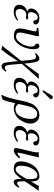

<svg xmlns="http://www.w3.org/2000/svg" viewBox="1202 -1922 955 3399"><g transform="rotate(90 1679.5 -222.5)"><path d="M245 -210Q194 -210 166 -172Q138 -134 138 -93Q138 -61 156.5 -41.5Q175 -22 209 -22Q263 -22 335 -67L345 -48Q271 12 192 12Q122 12 93 -15Q64 -42 64 -83Q64 -128 91 -167Q118 -206 180 -227Q130 -250 130 -294Q130 -347 177.5 -394.5Q225 -442 303 -442Q351 -442 382 -423.5Q413 -405 413 -379Q413 -361 400.5 -347Q388 -333 370 -333Q355 -333 347 -345.5Q339 -358 337 -373Q335 -388 324 -400.5Q313 -413 291 -413Q253 -413 224 -376.5Q195 -340 195 -291Q195 -239 253 -239L264 -240Q275 -242 287 -243Q299 -244 302 -244Q324 -244 324 -230Q324 -204 292 -204Q288 -204 268.5 -207Q249 -210 245 -210Z M493 -170 527 -321Q536 -363 536 -372Q536 -390 518 -392L478 -395Q467 -411 477 -423Q579 -436 601 -436Q621 -436 621 -415Q621 -407 618.5 -393.5Q616 -380 610 -356Q604 -332 601 -320L570 -185Q556 -128 556 -101Q556 -65 572 -47Q588 -29 629 -29Q674 -29 716.5 -77Q759 -125 782 -187Q805 -249 805 -299Q805 -325 797 -341.5Q789 -358 779 -363.5Q769 -369 761 -378.5Q753 -388 753 -402Q753 -423 766 -432.5Q779 -442 792 -442Q851 -442 851 -346Q851 -271 825 -191Q799 -111 744 -50.5Q689 10 621 10Q484 10 484 -93Q484 -133 493 -170Z M1045 -255Q1040 -327 1026 -355Q1012 -383 979 -383Q957 -383 932 -361L921 -379Q928 -386 943 -400.5Q958 -415 965.5 -422Q973 -429 986 -435.5Q999 -442 1011 -442Q1054 -442 1071 -398Q1088 -354 1097 -259L1105 -177L1291 -433Q1305 -429 1312 -429L1378 -436L1288 -332L1109 -132L1124 47Q1129 105 1136.5 131Q1144 157 1153.5 163Q1163 169 1184 169Q1207 169 1235 141L1249 157Q1192 228 1159 228Q1140 228 1127 221Q1114 214 1105.5 203Q1097 192 1091 167.5Q1085 143 1081.5 118Q1078 93 1073 47L1061 -61L942 122L857 231L816 221L792 220L799 204L1057 -118Z M1538 -210Q1487 -210 1459 -172Q1431 -134 1431 -93Q1431 -61 1449.5 -41.5Q1468 -22 1502 -22Q1556 -22 1628 -67L1638 -48Q1564 12 1485 12Q1415 12 1386 -15Q1357 -42 1357 -83Q1357 -128 1384 -167Q1411 -206 1473 -227Q1423 -250 1423 -294Q1423 -347 1470.5 -394.5Q1518 -442 1596 -442Q1644 -442 1675 -423.5Q1706 -405 1706 -379Q1706 -361 1693.5 -347Q1681 -333 1663 -333Q1648 -333 1640 -345.5Q1632 -358 1630 -373Q1628 -388 1617 -400.5Q1606 -413 1584 -413Q1546 -413 1517 -376.5Q1488 -340 1488 -291Q1488 -239 1546 -239L1557 -240Q1568 -242 1580 -243Q1592 -244 1595 -244Q1617 -244 1617 -230Q1617 -204 1585 -204Q1581 -204 1561.5 -207Q1542 -210 1538 -210ZM1702 -680Q1716 -680 1725.5 -671Q1735 -662 1735 -649Q1735 -644 1734 -642Q1732 -633 1725 -627L1606 -505Q1598 -497 1593 -497Q1580 -497 1580 -508Q1580 -510 1581 -511Q1581 -514 1585 -520L1670 -663Q1681 -680 1702 -680Z M2168 -283Q2168 -240 2150 -190.5Q2132 -141 2099 -95Q2066 -49 2011 -19Q1956 11 1890 11Q1842 11 1807 -16L1790 58Q1768 158 1748 204L1669 235L1662 217Q1697 160 1733 7L1777 -184Q1792 -248 1810.5 -291Q1829 -334 1841.5 -349.5Q1854 -365 1874 -383Q1941 -442 2016 -442Q2085 -442 2126.5 -397Q2168 -352 2168 -283ZM1911 -19Q1951 -19 1982.5 -39.5Q2014 -60 2032.5 -90.5Q2051 -121 2063.5 -159Q2076 -197 2080.5 -228.5Q2085 -260 2085 -286Q2085 -404 1989 -404Q1951 -404 1915 -365Q1879 -326 1856 -228L1820 -71Q1856 -19 1911 -19Z M2389 -210Q2338 -210 2310 -172Q2282 -134 2282 -93Q2282 -61 2300.5 -41.5Q2319 -22 2353 -22Q2407 -22 2479 -67L2489 -48Q2415 12 2336 12Q2266 12 2237 -15Q2208 -42 2208 -83Q2208 -128 2235 -167Q2262 -206 2324 -227Q2274 -250 2274 -294Q2274 -347 2321.5 -394.5Q2369 -442 2447 -442Q2495 -442 2526 -423.5Q2557 -405 2557 -379Q2557 -361 2544.5 -347Q2532 -333 2514 -333Q2499 -333 2491 -345.5Q2483 -358 2481 -373Q2479 -388 2468 -400.5Q2457 -413 2435 -413Q2397 -413 2368 -376.5Q2339 -340 2339 -291Q2339 -239 2397 -239L2408 -240Q2419 -242 2431 -243Q2443 -244 2446 -244Q2468 -244 2468 -230Q2468 -204 2436 -204Q2432 -204 2412.5 -207Q2393 -210 2389 -210Z M2693 -55Q2702 -55 2721 -67Q2740 -79 2758 -100Q2775 -100 2781 -83Q2708 10 2642 10Q2601 10 2601 -23Q2601 -47 2617 -115L2666 -322Q2677 -369 2677 -399Q2677 -414 2674 -429L2677 -431Q2685 -429 2712 -429Q2739 -429 2766 -439L2745 -343L2693 -122Q2683 -79 2683 -68Q2683 -55 2693 -55Z M3191 -189 3190 -131V-128Q3190 -49 3223 -49Q3241 -49 3253 -56.5Q3265 -64 3282 -86L3305 -77Q3278 -29 3254 -8.5Q3230 12 3200 12Q3149 12 3149 -81V-89L3150 -128Q3098 -53 3055.5 -20.5Q3013 12 2965 12Q2837 12 2837 -115Q2837 -150 2848 -196Q2863 -262 2893 -311.5Q2923 -361 2959.5 -388.5Q2996 -416 3032 -429Q3068 -442 3102 -442Q3151 -442 3171.5 -407Q3192 -372 3192 -302V-293V-292L3273 -434Q3280 -434 3295 -431.5Q3310 -429 3317 -429Q3324 -429 3338.5 -431.5Q3353 -434 3359 -434ZM3088 -408Q3019 -408 2966.5 -316.5Q2914 -225 2914 -118Q2914 -22 2978 -22Q3039 -22 3127 -179L3151 -220V-241Q3151 -245 3151.5 -251Q3152 -257 3152 -260Q3152 -332 3138.5 -370Q3125 -408 3088 -408Z"/></g></svg>

Font: Linux Libertine O
Style: Italic
Weight: 400
Italic angle: -12°
Designer: Philipp H. Poll
Foundry: Philipp H. Poll
Version: Version 5.1.6